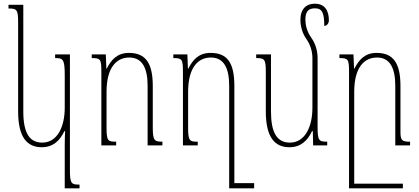

<svg xmlns="http://www.w3.org/2000/svg" viewBox="-20 -786 2263 1038"><path d="M330 232H410V212C365 212 358 207 358 131V-492H278V-472C319 -472 330 -468 330 -382V-203C330 -104 292 -15 208 -15C138 -15 106 -70 106 -183V-760H26V-740C70 -740 78 -735 78 -667V-184C78 -44 126 10 206 10C267 10 304 -26 328 -77H332C331 -55 330 -26 330 -4Z M858 -20C815 -20 806 -26 806 -96V-321C806 -444 768 -500 677 -500C614 -500 582 -464 557 -415H555L552 -492H476V-472C523 -472 528 -467 528 -397V0H608V-20C564 -20 556 -23 556 -96V-289C556 -423 611 -475 679 -475C751 -475 778 -415 778 -322V0H858Z M1118 -500C1055 -500 1023 -464 998 -415H996L993 -492H917V-472C964 -472 969 -467 969 -397V0H1049V-20C1005 -20 997 -23 997 -96V-289C997 -423 1052 -475 1120 -475C1192 -475 1219 -415 1219 -322V232H1354V204H1247V-321C1247 -447 1209 -500 1118 -500Z M1697 -101V-471C1697 -508 1688 -547 1661 -585C1639 -616 1631 -653 1631 -679C1631 -717 1642 -741 1682 -741C1722 -741 1733 -717 1733 -646C1747 -646 1758 -660 1758 -676C1758 -730 1735 -766 1682 -766C1636 -766 1604 -738 1604 -678C1604 -646 1614 -606 1637 -574C1660 -542 1669 -503 1669 -472V-203C1669 -104 1631 -15 1547 -15C1477 -15 1445 -70 1445 -183V-492H1365V-472C1409 -472 1417 -467 1417 -399V-184C1417 -44 1465 10 1545 10C1606 10 1643 -26 1667 -77H1671L1673 0H1749V-20C1704 -20 1697 -25 1697 -101Z M2145 -73V-321C2145 -444 2107 -500 2016 -500C1953 -500 1921 -464 1896 -415H1894L1891 -492H1815V-472C1862 -472 1867 -467 1867 -397V232H2158V207H1895V-289C1895 -423 1950 -475 2018 -475C2090 -475 2117 -415 2117 -322V0H2197V-20C2154 -20 2145 -26 2145 -73Z"/></svg>

Font: Noto Serif Armenian ExtraCondensed Thin
Style: Regular
Weight: 100
Width: 2
Designer: Monotype Design Team
Foundry: Monotype Imaging Inc.
Version: Version 2.008